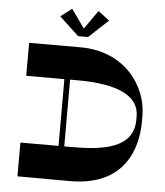

<svg xmlns="http://www.w3.org/2000/svg" viewBox="-59 -952 862 1003"><g transform="rotate(5 371.5 -451.0)"><path d="M374 -760 476 -855 417 -900 348 -802 279 -900 220 -855 322 -760ZM340 -703H70V-530H270V-180H70V-3L344 -2C677 -1 693 -269 693 -346V-375C693 -529 573 -703 340 -703ZM663 -352C663 -202 506 -180 340 -180H300V-530H340C546 -530 663 -479 663 -369Z"/></g></svg>

Font: Space Cowgirl Black
Style: Regular
Weight: 900
Designer: Valery Marier
Foundry: Valery Marier
Version: Version 1.000;hotconv 1.0.109;makeotfexe 2.5.65596